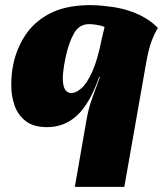

<svg xmlns="http://www.w3.org/2000/svg" viewBox="-20 -487 648 749"><path d="M550 -241 465 242H272L317 -17Q325 -64 340 -105Q355 -146 370 -187H367Q331 -84 281.5 -37.5Q232 9 164 9Q111 9 80.5 -14.5Q50 -38 37 -75Q24 -112 24 -154Q24 -196 31 -232Q43 -294 77 -347Q111 -400 171 -432.5Q231 -465 323 -467Q326 -467 329 -467H334Q360 -467 384 -464Q455 -458 508 -436Q561 -414 596 -378Q583 -357 571.5 -327Q560 -297 550 -241ZM236 -264Q206 -124 259 -124Q276 -124 297.5 -142.5Q319 -161 340 -207.5Q361 -254 377 -336L388 -382Q376 -387 357.5 -390Q339 -393 328 -393Q289 -393 268.5 -356.5Q248 -320 236 -264Z"/></svg>

Font: Vollkorn Black
Style: Italic
Weight: 900
Italic angle: -11°
Designer: Friedrich Althausen
Foundry: Friedrich Althausen
Version: Version 5.000; ttfautohint (v1.8.3)